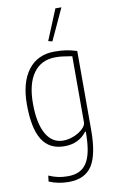

<svg xmlns="http://www.w3.org/2000/svg" viewBox="-108 -853 674 1128"><g transform="rotate(-10 229.0 -289.0)"><path d="M208 220Q145 220 91 197L95 162Q125 175 151.5 180.5Q178 186 208 186Q247 186 274.5 173.5Q302 161 320 134.5Q338 108 347 66Q356 24 357 -35V-54H353Q305 9 220 9Q130 9 87 -59.5Q44 -128 44 -271Q44 -402 100 -475.5Q156 -549 257 -549Q296 -549 326 -544.5Q356 -540 390 -529V-58Q390 89 347.5 154.5Q305 220 208 220ZM218 -25Q242 -25 266.5 -32.5Q291 -40 311 -52.5Q331 -65 343.5 -80Q356 -95 356 -110V-504Q320 -510 299 -512.5Q278 -515 257 -515Q172 -515 126 -451.5Q80 -388 80 -270Q80 -153 116 -89Q152 -25 218 -25ZM232 -616 307 -798H343L256 -610Z"/></g></svg>

Font: Encode Sans Compressed
Style: Thin
Weight: 100
Designer: Pablo Impallari, Andres Torresi
Foundry: Pablo Impallari, Andres Torresi
Version: Version 1.000; ttfautohint (v1.00) -l 8 -r 50 -G 200 -x 14 -